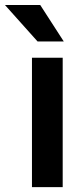

<svg xmlns="http://www.w3.org/2000/svg" viewBox="-67 -764 343 784"><path d="M189 -528.3V0H63.5V-528.3ZM97.2 -743.7 193.4 -594.7H86.4L-46.9 -743.7Z"/></svg>

Font: Roboto Condensed SemiBold
Style: Regular
Weight: 600
Designer: Christian Robertson
Foundry: Google
Version: Version 3.008; 2023